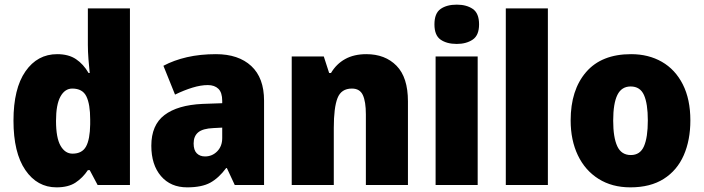

<svg xmlns="http://www.w3.org/2000/svg" viewBox="-20 -796 3030 826"><path d="M223 10Q140 10 89 -64.5Q38 -139 38 -277Q38 -415 89.5 -489Q141 -563 226 -563Q275 -563 307 -541.5Q339 -520 361 -482H366Q363 -509 360.5 -542Q358 -575 358 -603V-760H539V0H400L366 -64H358Q336 -31 305 -10.5Q274 10 223 10ZM292 -135Q333 -135 350 -165.5Q367 -196 368 -261V-282Q368 -348 351.5 -381.5Q335 -415 291 -415Q259 -415 240 -380.5Q221 -346 221 -276Q221 -203 240.5 -169Q260 -135 292 -135Z M909 -563Q1006 -563 1061 -512Q1116 -461 1116 -363V0H990L956 -73H953Q921 -30 884.5 -10Q848 10 785 10Q714 10 672.5 -38.5Q631 -87 631 -169Q631 -258 687.5 -301Q744 -344 851 -349L936 -352V-362Q936 -398 919.5 -414Q903 -430 874 -430Q844 -430 808 -419Q772 -408 733 -389L683 -513Q728 -537 784.5 -550Q841 -563 909 -563ZM898 -245Q852 -243 832.5 -226.5Q813 -210 813 -179Q813 -150 826.5 -136.5Q840 -123 862 -123Q893 -123 914.5 -145Q936 -167 936 -202V-247Z M1556 -563Q1637 -563 1686 -513Q1735 -463 1735 -360V0H1554V-304Q1554 -359 1541 -387Q1528 -415 1494 -415Q1448 -415 1432 -374Q1416 -333 1416 -246V0H1235V-553H1373L1396 -482H1404Q1427 -521 1465 -542Q1503 -563 1556 -563Z M1945 -776Q1987 -776 2014 -757.5Q2041 -739 2041 -691Q2041 -644 2013.5 -625.5Q1986 -607 1945 -607Q1902 -607 1875.5 -625.5Q1849 -644 1849 -691Q1849 -739 1875.5 -757.5Q1902 -776 1945 -776ZM2035 -553V0H1854V-553Z M2337 0H2156V-760H2337Z M2950 -278Q2950 -193 2921.5 -128Q2893 -63 2835.5 -26.5Q2778 10 2692 10Q2613 10 2555 -26.5Q2497 -63 2466 -128Q2435 -193 2435 -278Q2435 -409 2501.5 -486Q2568 -563 2695 -563Q2770 -563 2827.5 -530Q2885 -497 2917.5 -433Q2950 -369 2950 -278ZM2618 -277Q2618 -205 2635.5 -167Q2653 -129 2694 -129Q2734 -129 2750.5 -167Q2767 -205 2767 -278Q2767 -350 2750.5 -387Q2734 -424 2693 -424Q2654 -424 2636 -387.5Q2618 -351 2618 -277Z"/></svg>

Font: Noto Sans Ethiopic SemiCondensed Black
Style: Regular
Weight: 900
Width: 4
Designer: Monotype Design Team
Foundry: Monotype Imaging Inc.
Version: Version 2.102; ttfautohint (v1.8.4.7-5d5b)